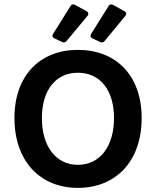

<svg xmlns="http://www.w3.org/2000/svg" viewBox="-20 -871 733 902"><path d="M311.5 -842.8 229.5 -711.9C223.6 -702.1 226.6 -694.3 236.3 -690.4L271.5 -673.8C279.3 -669.9 287.1 -670.9 293 -678.7L390.6 -795.9C397.5 -803.7 396.5 -812.5 386.7 -818.4L333 -847.7C324.2 -852.5 316.4 -851.6 311.5 -842.8ZM490.2 -842.8 408.2 -711.9C402.3 -702.1 405.3 -694.3 415 -690.4L450.2 -673.8C458 -669.9 465.8 -670.9 471.7 -678.7L568.4 -795.9C575.2 -803.7 574.2 -812.5 564.5 -818.4L511.7 -847.7C502.9 -852.5 495.1 -851.6 490.2 -842.8ZM47.9 -316.4C47.9 -112.3 169.9 11.7 345.7 11.7C523.4 11.7 645.5 -112.3 645.5 -316.4C645.5 -518.6 523.4 -636.7 345.7 -636.7C169.9 -636.7 47.9 -518.6 47.9 -316.4ZM515.6 -316.4C515.6 -182.6 449.2 -96.7 345.7 -96.7C243.2 -96.7 176.8 -182.6 176.8 -316.4C176.8 -449.2 243.2 -529.3 345.7 -529.3C449.2 -529.3 515.6 -449.2 515.6 -316.4Z"/></svg>

Font: Ed Sans Neue SemiBold
Style: Regular
Weight: 600
Designer: Stephen Hutchings
Version: Version 1.004;PS 001.004;hotconv 1.0.88;makeotf.lib2.5.64775